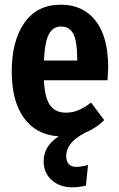

<svg xmlns="http://www.w3.org/2000/svg" viewBox="-20 -566 506 818"><path d="M438 -224H167Q171 -146 194.5 -116Q218 -86 260 -86Q289 -86 314 -96.5Q339 -107 368 -129L424 -54Q385 -17 343 -1Q297 24 279.5 48.5Q262 73 262 98Q262 121 273 133Q284 145 305 145Q325 145 355 137L346 225Q315 232 288 232Q235 232 200.5 201.5Q166 171 166 121Q166 56 230 15Q133 8 81.5 -64Q30 -136 30 -261Q30 -392 84 -469Q138 -546 239 -546Q334 -546 387.5 -477.5Q441 -409 441 -277Q441 -266 438 -224ZM309 -316Q309 -388 293 -420.5Q277 -453 240 -453Q206 -453 188.5 -421Q171 -389 167 -308H309Z"/></svg>

Font: Fira Sans Extra Condensed SemiBold
Style: Regular
Weight: 600
Width: 1
Designer: Carrois Corporate & Edenspiekermann AG
Foundry: Carrois Corporate GbR & Edenspiekermann AG
Version: Version 4.203